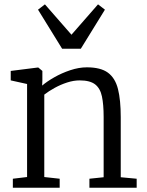

<svg xmlns="http://www.w3.org/2000/svg" viewBox="-20 -884 691 904"><path d="M107.5 -50.5V-488.5L30.5 -505.5V-550L157 -566H160.5L179.5 -550V-506L178.5 -481Q200.5 -500 235.5 -520Q270.5 -540 311 -553.5Q351.5 -567 389 -567Q454 -567 488.2 -541.8Q522.5 -516.5 535.5 -464.8Q548.5 -413 548.5 -332.5V-49.5L623.5 -42.5V0H401V-42.5L468 -49.5V-333.5Q468 -391.5 460 -429.8Q452 -468 427.8 -486.8Q403.5 -505.5 355 -505.5Q326.5 -505.5 295.8 -495.5Q265 -485.5 237 -470Q209 -454.5 188.5 -438.5V-50.5L261 -42.5V0H40.5V-42.5ZM272.5 -654.5 159 -838.5 191.5 -863.5 316.5 -720.5 441.5 -863.5 474 -838.5 360.5 -654.5Z"/></svg>

Font: Merriweather 20pt Light
Style: Regular
Weight: 300
Version: Version 2.100